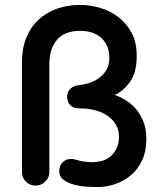

<svg xmlns="http://www.w3.org/2000/svg" viewBox="-20 -738 650 778"><path d="M305 -718Q345 -718 386 -706Q427 -694 460 -668.5Q493 -643 513.5 -604.5Q534 -566 534 -512Q534 -445 508 -408Q482 -371 447 -354L431 -358Q455 -351 480 -337.5Q505 -324 525.5 -302.5Q546 -281 559.5 -249.5Q573 -218 573 -174Q573 -125 556 -88.5Q539 -52 510.5 -28Q482 -4 446.5 8Q411 20 373 20Q358 20 332 18.5Q306 17 281 10.5Q256 4 238 -9Q220 -22 220 -45Q220 -66 233.5 -80Q247 -94 269 -94Q278 -94 287 -91Q302 -86 320 -83.5Q338 -81 358 -81Q371 -81 389 -85Q407 -89 423 -100.5Q439 -112 450.5 -132.5Q462 -153 462 -185Q462 -212 449.5 -233Q437 -254 415.5 -269Q394 -284 364.5 -291.5Q335 -299 300 -299Q277 -299 264.5 -312Q252 -325 252 -346Q252 -366 265.5 -378.5Q279 -391 299 -393Q356 -399 389.5 -428.5Q423 -458 423 -502Q423 -554 391.5 -583.5Q360 -613 304 -613Q282 -613 259.5 -607Q237 -601 219.5 -585.5Q202 -570 191 -543.5Q180 -517 180 -475V-41Q180 -18 163.5 -2Q147 14 124 14Q101 14 85 -2Q69 -18 69 -41V-486Q69 -542 86.5 -585Q104 -628 135.5 -657.5Q167 -687 210 -702.5Q253 -718 305 -718Z"/></svg>

Font: Varela Round Precious
Style: Medium
Weight: 500
Designer: Joe Prince
Foundry: Joe Prince
Version: Version 1.000